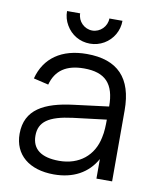

<svg xmlns="http://www.w3.org/2000/svg" viewBox="-84 -799 724 880"><g transform="rotate(10 278.0 -359.0)"><path d="M285.5 -604C309 -604 330.5 -610 350.5 -621.5C390 -644.5 414.5 -686.5 414.5 -733H353.5C353.5 -696 322.5 -665 285.5 -665C248.5 -665 217.5 -696 217.5 -733H156.5C156.5 -709.5 162.5 -688 174 -668.5C197 -628.5 238 -604 285.5 -604ZM280.5 -555C164 -555 86 -501 60.5 -402.5L130 -386C148.5 -454.5 197.5 -487.5 279.5 -487.5C378 -487.5 422.5 -441.5 422.5 -335.5L260 -315C127.5 -298.5 40 -255 40 -141.5C40 -44.5 111 15 226.5 15C316.5 15 384 -22 422.5 -91V0H495.5V-330.5C495.5 -480.5 424.5 -555 280.5 -555ZM422.5 -274.5C422.5 -250.5 422 -217.5 415.5 -190.5C398.5 -104.5 333 -50.5 239.5 -50.5C156 -50.5 113 -83 113 -145.5C113 -210 157 -241.5 267 -255.5Z"/></g></svg>

Font: Vela Sans
Style: Regular
Weight: 400
Designer: Principal design: Mikhail Sharanda - project Manrope.
Design modification: Ravid Balaliev
Foundry: Mikhail Sharanda
Version: Version 1.001